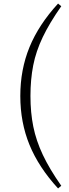

<svg xmlns="http://www.w3.org/2000/svg" viewBox="-20 -838 390 1078"><path d="M151 -299Q151 -206 167 -127Q183 -48 220.5 31.5Q258 111 324 205L306 220Q197 101 145.5 -25Q94 -151 94 -299Q94 -447 145.5 -573Q197 -699 306 -818L324 -803Q258 -709 220 -629.5Q182 -550 166.5 -471Q151 -392 151 -299Z"/></svg>

Font: Noto Serif TC ExtraLight ExtraLight
Style: Regular
Weight: 250
Version: Version 2.003-H1;hotconv 1.1.1;makeotfexe 2.6.0